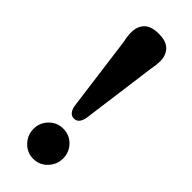

<svg xmlns="http://www.w3.org/2000/svg" viewBox="-248 -776 817 817"><g transform="rotate(45 161.0 -367.0)"><path d="M162 -743.5Q207 -743.5 228 -722Q249 -700.5 249 -664.5Q249 -641.5 243 -612L197.5 -272Q189.5 -232.5 162 -232.5Q134 -232.5 126 -272L81 -612Q74.5 -641.5 74.5 -664.5Q74.5 -700.5 95.5 -722Q116.5 -743.5 162 -743.5ZM160 11Q123 11 97 -16.2Q71 -43.5 71 -80Q71 -117.5 97 -144Q123 -170.5 160 -170.5Q198 -170.5 223.8 -144Q249.5 -117.5 249.5 -80Q249.5 -43.5 223.8 -16.2Q198 11 160 11Z"/></g></svg>

Font: Fraunces 9pt S050 SemiBold
Style: Regular
Weight: 600
Version: Version 1.000; ttfautohint (v1.8.3)